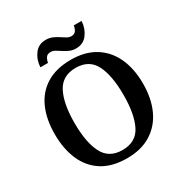

<svg xmlns="http://www.w3.org/2000/svg" viewBox="-208 -1076 1185 1243"><g transform="rotate(-30 385.0 -454.0)"><path d="M385 10Q274 10 201 -36Q128 -82 91.5 -165Q55 -248 55 -359Q55 -470 91.5 -552Q128 -634 201.5 -679.5Q275 -725 386 -725Q491 -725 564.5 -679.5Q638 -634 676 -551.5Q714 -469 714 -358Q714 -247 676 -164.5Q638 -82 564.5 -36Q491 10 385 10ZM385 -51Q486 -51 527 -132Q568 -213 568 -358Q568 -503 527 -583.5Q486 -664 386 -664Q286 -664 244 -583.5Q202 -503 202 -358Q202 -213 243.5 -132Q285 -51 385 -51ZM454 -771Q427 -771 405.5 -780.5Q384 -790 365.5 -802.5Q347 -815 330.5 -824.5Q314 -834 297 -834Q272 -834 261.5 -817.5Q251 -801 248 -781H191Q194 -836 224.5 -877Q255 -918 309 -918Q336 -918 358 -908.5Q380 -899 398.5 -886.5Q417 -874 433.5 -864.5Q450 -855 465 -855Q490 -855 500.5 -871Q511 -887 514 -908H572Q569 -853 538.5 -812Q508 -771 454 -771Z"/></g></svg>

Font: Noto Serif NP Hmong SemiBold
Style: Regular
Weight: 600
Designer: Dalton Maag Ltd
Foundry: Dalton Maag Ltd
Version: Version 1.001; ttfautohint (v1.8.4.7-5d5b)